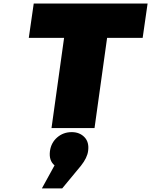

<svg xmlns="http://www.w3.org/2000/svg" viewBox="-20 -721 851 1081"><path d="M142.1 -507.8 169.9 -701.2H811L783.2 -507.8H583L512.2 0H270L340.8 -507.8ZM215.8 339.8 287.1 210Q254.4 183.1 261.2 129.9Q267.6 82.5 302 52.7Q336.4 22.9 383.8 22.9Q428.2 22.9 455.6 51.3Q482.9 79.6 476.1 128.9Q471.2 167.5 436 211.9L330.1 339.8Z"/></svg>

Font: Trueno UltraBlack
Style: Italic
Weight: 950
Designer: Julieta Ulanovsky
Foundry: Julieta Ulanovsky
Version: Version 3.001b | FøM Fix